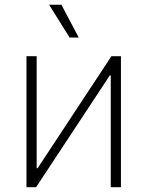

<svg xmlns="http://www.w3.org/2000/svg" viewBox="-20 -780 614 800"><path d="M483.9 0H441.4V-465.8H437.5L130.4 0H90.3V-545.9H132.8V-79.1H136.7L444.3 -545.9H483.9ZM270 -623.5 184.6 -760.3H235.8L308.1 -623.5Z"/></svg>

Font: Inter Extra Light
Style: Regular
Weight: 200
Designer: Rasmus Andersson
Foundry: rsms
Version: Version 4.000;git-3c8e0fc